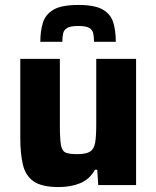

<svg xmlns="http://www.w3.org/2000/svg" viewBox="-20 -748 631 776"><path d="M217 8Q149 8 116 -15Q83 -38 72.5 -82.5Q62 -127 62 -191V-510H222V-240Q222 -186 226.5 -161.5Q231 -137 246 -131Q261 -125 293 -125Q327 -125 343.5 -135Q360 -145 364.5 -171Q369 -197 369 -244V-510H530V0H377L373 -62H364Q342 -23 304 -7.5Q266 8 217 8ZM297 -728Q364 -728 396 -709Q428 -690 438 -656.5Q448 -623 448 -579H360Q360 -598 357 -612.5Q354 -627 341 -635Q328 -643 297 -643Q265 -643 251.5 -635Q238 -627 235 -612.5Q232 -598 232 -579H143Q143 -623 153.5 -656.5Q164 -690 196.5 -709Q229 -728 297 -728Z"/></svg>

Font: Saira
Style: Bold
Weight: 700
Designer: Hector Gatti with collaboration of the Omnibus-Type team
Foundry: Omnibus-Type
Version: Version 1.100; ttfautohint (v1.8.3)